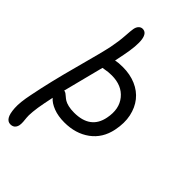

<svg xmlns="http://www.w3.org/2000/svg" viewBox="-314 -814 1215 1215"><g transform="rotate(45 293.0 -207.0)"><path d="M270 53.2Q214.4 53.2 171.9 36.9Q129.4 20.5 107.9 -4.9Q104 11.2 95.2 57.1Q85 108.4 81.5 146.7Q78.1 185.1 80.3 200.7Q82.5 216.3 83.5 235.1Q84.5 253.9 82 266.1Q73.2 303.2 37.1 303.2Q14.6 303.2 1 281.7Q-12.7 260.3 -15.9 210.7Q-19 161.1 -2 80.1Q26.4 -64 77.1 -250.2Q127.9 -436.5 139.2 -493.2Q151.4 -553.7 154.8 -606.2Q158.2 -658.7 161.1 -672.9Q164.6 -693.4 175.8 -705.1Q187 -716.8 202.1 -716.8Q273.9 -716.8 232.9 -513.2Q224.1 -467.3 220.2 -451.2Q246.1 -457 284.2 -457Q349.1 -457 401.4 -434.6Q453.6 -412.1 486.6 -370.8Q519.5 -329.6 532 -271.5Q544.4 -213.4 529.8 -142.1Q510.7 -49.3 440.7 2Q370.6 53.2 270 53.2ZM272 -370.1Q254.9 -370.1 241 -368.7Q227.1 -367.2 214.6 -364.7Q202.1 -362.3 196.8 -361.8Q188 -326.2 164.1 -234.1Q140.1 -142.1 127 -88.9Q135.7 -88.4 144 -82.8Q152.3 -77.1 161.1 -69.1Q169.9 -61 182.1 -53.2Q194.3 -45.4 217 -39.8Q239.7 -34.2 270 -34.2Q415.5 -34.2 439.9 -160.2Q458.5 -252.9 410.6 -311.5Q362.8 -370.1 272 -370.1Z"/></g></svg>

Font: Shantell Sans Irregular Bouncy
Style: Italic
Weight: 400
Italic angle: -11.31°
Designer: Stephen Nixon, Anya Danilova, Shantell Martin
Foundry: Arrow Type
Version: Version 1.006;[9816181b4]